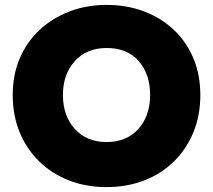

<svg xmlns="http://www.w3.org/2000/svg" viewBox="-20 -738 870 784"><path d="M32 -350Q32 -433 61 -500.5Q90 -568 142.5 -616.5Q195 -665 264.5 -691.5Q334 -718 415 -718Q498 -718 568 -691.5Q638 -665 689.5 -616.5Q741 -568 769.5 -500.5Q798 -433 798 -350Q798 -267 770 -198.5Q742 -130 691 -79.5Q640 -29 569.5 -1.5Q499 26 415 26Q331 26 261 -1.5Q191 -29 139.5 -79.5Q88 -130 60 -198.5Q32 -267 32 -350ZM237 -350Q237 -265 285.5 -211.5Q334 -158 415 -158Q497 -158 545 -211.5Q593 -265 593 -350Q593 -435 546.5 -488.5Q500 -542 415 -542Q334 -542 285.5 -488.5Q237 -435 237 -350Z"/></svg>

Font: Jost* Heavy
Style: Regular
Weight: 800
Version: Version 3.7